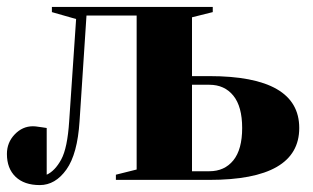

<svg xmlns="http://www.w3.org/2000/svg" viewBox="-30 -520 905 555"><path d="M-10 -75Q-10 -108 12.5 -131.5Q35 -155 65 -155Q73 -155 81 -153.5Q89 -152 92 -152L105 -150V-15Q129 -26 147 -59Q165 -92 170 -170L190 -465L120 -485V-500H585V-485L525 -470V-300H575Q835 -300 835 -150Q835 0 575 0H305V-15L365 -30V-475H220L200 -170Q194 -75 162 -30Q130 15 85 15Q40 15 15 -9Q-10 -33 -10 -75ZM575 -25Q619 -25 644.5 -56.5Q670 -88 670 -150Q670 -212 644.5 -243.5Q619 -275 575 -275H525V-25Z"/></svg>

Font: Yeseva One
Style: Regular
Weight: 400
Designer: Jovanny Lemonad
Foundry: Jovanny Lemonad
Version: Version 2.000